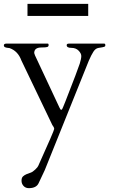

<svg xmlns="http://www.w3.org/2000/svg" viewBox="-32 -666 588 999"><path d="M511 -439Q516 -438 516 -432.5Q516 -427 515 -425.5Q514 -424 510.5 -422.5Q507 -421 500.5 -420Q494 -419 479.5 -416.5Q465 -414 454 -397Q443 -380 430 -350L201 219L169 287Q157 313 118 313Q101 313 90.5 301.5Q80 290 80 274.5Q80 259 87.5 252Q95 245 105.5 240.5Q116 236 127 232.5Q138 229 151.5 216Q165 203 167 197Q250 13 250 5Q250 -3 240 -16L79 -352Q61 -401 17 -416Q13 -417 8 -417Q-12 -419 -12 -429Q-12 -439 0 -439H217Q221 -439 221 -431.5Q221 -424 214 -421.5Q207 -419 184 -419Q146 -419 146 -390L150 -378L277 -107Q287 -82 296 -108Q297 -111 309 -140Q375 -309 383 -335Q391 -361 391 -374.5Q391 -388 377 -402.5Q363 -417 339 -417Q315 -417 315 -431Q315 -439 326 -439ZM111 -646H427V-583H111Z"/></svg>

Font: Cardo
Style: Regular
Weight: 400
Designer: David J. Perry
Foundry: David J. Perry
Version: Version 1.0451